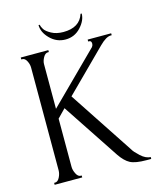

<svg xmlns="http://www.w3.org/2000/svg" viewBox="-118 -878 800 962"><g transform="rotate(-15 282.5 -397.0)"><path d="M392 -794H398Q398 -758 366 -723.5Q334 -689 287 -689Q241 -689 207.5 -722.5Q174 -756 174 -794H180Q182 -783 190.5 -769.5Q199 -756 224.5 -742Q250 -728 286 -728Q371 -728 392 -794ZM183 -10H188V0H45V-10H50Q64 -10 73.5 -28.5Q83 -47 83 -65V-598Q83 -615 74 -632.5Q65 -650 51 -650H46V-660H189V-650H184Q170 -650 160 -632Q150 -614 150 -598V-366L404 -618Q410 -626 410 -634Q410 -650 398 -650H393V-660H515V-650H510Q486 -650 451 -615L241 -406L462 -71Q468 -59 494.5 -34.5Q521 -10 546 -10V0H522Q464 0 437.5 -14Q411 -28 386 -65L192 -358L150 -315V-65Q150 -48 159.5 -29Q169 -10 183 -10Z"/></g></svg>

Font: Forum
Style: Regular
Weight: 400
Designer: Denis Masharov
Foundry: Denis Masharov
Version: Version 1.000